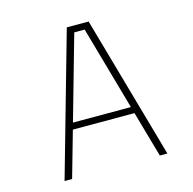

<svg xmlns="http://www.w3.org/2000/svg" viewBox="-103 -804 916 909"><g transform="rotate(-15 355.0 -350.0)"><path d="M570.5 0 506.5 -225H204.5L140.5 0H103.5L302 -700H409L607.5 0ZM330 -668 213.5 -257H497.5L381 -668Z"/></g></svg>

Font: League Mono Thin
Style: Regular
Weight: 100
Width: 6
Designer: Tyler Finck
Foundry: The League of Moveable Type / Tyler Finck
Version: Version 2.300;RELEASE